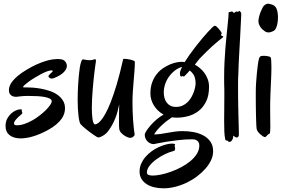

<svg xmlns="http://www.w3.org/2000/svg" viewBox="-20 -726 1523 1031"><path d="M336.9 -383.8Q338.4 -380.9 338.6 -377.9Q338.9 -375 338.9 -371.1Q338.9 -355.5 322.5 -338.4Q306.2 -321.3 271 -307.1Q263.7 -304.2 257.8 -304.2Q250.5 -304.2 245.4 -308.3Q240.2 -312.5 240.2 -316.9Q240.2 -319.8 243.9 -323.7Q247.6 -327.6 251.7 -331.5Q255.9 -335.4 259.5 -338.9Q263.2 -342.3 263.2 -344.2Q263.2 -348.1 256.8 -348.1Q247.1 -348.1 231.9 -342.5Q216.8 -336.9 200 -327.9Q183.1 -318.8 165.8 -308.3Q148.4 -297.9 134.8 -287.8Q121.1 -277.8 112.5 -270Q104 -262.2 104 -258.8Q104 -256.8 107.9 -256.8H122.1Q135.3 -256.8 156 -255.4Q176.8 -253.9 199.7 -249.8Q222.7 -245.6 245.8 -238Q269 -230.5 287.4 -217.8Q305.7 -205.1 317.4 -187Q329.1 -168.9 329.1 -144Q329.1 -131.3 325 -116.9Q320.8 -102.5 310.3 -87.6Q299.8 -72.8 281.7 -57.4Q263.7 -42 235.8 -26.9Q193.8 -4.4 157.5 6.3Q121.1 17.1 91.8 17.1Q53.7 17.1 31.7 0Q9.8 -17.1 9.8 -48.8Q9.8 -72.3 18.8 -88.9Q27.8 -105.5 40 -116.5Q52.2 -127.4 64.5 -132.6Q76.7 -137.7 83 -138.2Q85.9 -138.2 88.1 -138.7Q90.3 -139.2 92.8 -139.2Q97.2 -139.2 97.2 -133.8V-128.9Q97.2 -126 98.6 -123.8Q100.1 -121.6 100.1 -119.1Q100.1 -116.2 93 -110.4Q85.9 -104.5 77.6 -96.7Q69.3 -88.9 62.3 -80.1Q55.2 -71.3 55.2 -63Q55.2 -53.2 70.8 -53.2Q90.3 -53.2 112.1 -60.8Q133.8 -68.4 154.5 -80.1Q175.3 -91.8 194.1 -106.7Q212.9 -121.6 227.1 -135.7Q241.2 -149.9 249.5 -162.4Q257.8 -174.8 257.8 -182.1Q257.8 -190.9 247.8 -196.3Q237.8 -201.7 220.5 -205.1Q203.1 -208.5 180.2 -209.7Q157.2 -210.9 131.8 -210.9Q105.5 -210.9 88.1 -208.5Q70.8 -206.1 66.9 -206.1Q64 -206.1 57.4 -206.8Q50.8 -207.5 44.2 -211.2Q37.6 -214.8 32.7 -222.2Q27.8 -229.5 27.8 -243.2Q27.8 -252.4 32 -264.2Q36.1 -275.9 46.6 -289.3Q57.1 -302.7 75.4 -318.4Q93.8 -334 122.1 -351.1Q151.9 -369.1 178 -380.6Q204.1 -392.1 225.3 -398.4Q246.6 -404.8 262.7 -407Q278.8 -409.2 288.1 -409.2Q310.1 -409.2 320.8 -403.6Q331.5 -397.9 336.9 -383.8Z M703.1 -2.9Q703.1 1.5 695.8 7.8Q688.5 14.2 677.2 14.2Q673.8 14.2 664.8 10.7Q655.8 7.3 646 0.7Q636.2 -5.9 628.4 -15.4Q620.6 -24.9 620.1 -37.1Q619.1 -42.5 619.1 -52Q619.1 -61.5 619.1 -74.2Q619.1 -93.8 619.1 -117.7Q619.1 -141.6 620.1 -166Q616.7 -148.4 611.8 -129.6Q606.9 -110.8 599.6 -92.3Q592.3 -73.7 582.5 -55.7Q572.8 -37.6 560.1 -21Q553.2 -12.2 545.7 -6.1Q538.1 0 530.8 4.2Q523.4 8.3 517.1 10.3Q510.7 12.2 507.3 12.2Q505.4 12.2 498.3 8.1Q491.2 3.9 481.7 -2.7Q472.2 -9.3 461.4 -17.3Q450.7 -25.4 440.9 -33.4Q431.2 -41.5 423.3 -48.6Q415.5 -55.7 412.1 -60.1Q408.7 -64.9 406 -76.7Q403.3 -88.4 401.4 -105.5Q399.4 -122.6 398.2 -144Q397 -165.5 397 -189.9Q397 -203.1 397.5 -224.1Q397.9 -245.1 399.4 -269.3Q400.9 -293.5 403.1 -318.1Q405.3 -342.8 408.4 -362.5Q411.6 -382.3 416 -394.8Q420.4 -407.2 426.3 -407.2Q430.2 -407.2 439.9 -405Q449.7 -402.8 460 -402.8Q475.1 -402.8 481.2 -405.5Q487.3 -408.2 490.2 -408.2Q495.1 -408.2 495.1 -399.9Q495.1 -397.5 495.1 -395.3Q495.1 -393.1 494.1 -390.1Q493.7 -387.2 491.9 -375Q490.2 -362.8 487.8 -343.8Q485.4 -324.7 482.9 -301Q480.5 -277.3 478.3 -251.5Q476.1 -225.6 474.6 -199.2Q473.1 -172.9 473.1 -148.9Q473.1 -132.8 473.9 -116.7Q474.6 -100.6 476.6 -87.4Q478.5 -74.2 481.9 -66.2Q485.4 -58.1 490.2 -58.1Q494.6 -58.1 502.7 -62.3Q510.7 -66.4 521.7 -79.1Q532.7 -91.8 545.9 -115.2Q559.1 -138.7 574.5 -177.5Q589.8 -216.3 606.7 -272.7Q623.5 -329.1 641.1 -407.2Q641.1 -408.7 642.8 -409.4Q644.5 -410.2 647 -410.2Q653.3 -410.2 663.1 -408.9Q672.9 -407.7 681.9 -405.5Q690.9 -403.3 697.5 -400.4Q704.1 -397.5 704.1 -394Q704.1 -372.1 702.1 -346.2Q700.2 -320.3 697.8 -292.7Q695.3 -265.1 693.4 -236.3Q691.4 -207.5 691.4 -179.2Q691.4 -128.4 694.6 -82.3Q697.8 -36.1 703.1 -2.9Z M961.4 -22Q990.7 -22 1019.8 -16.6Q1048.8 -11.2 1072.3 1.5Q1095.7 14.2 1110.1 34.9Q1124.5 55.7 1124.5 86.9Q1124.5 109.9 1113.8 133.3Q1103 156.7 1084 178.7Q1064.9 200.7 1039.3 220.2Q1013.7 239.7 983.9 254.2Q954.1 268.6 921.9 276.9Q889.6 285.2 857.4 285.2Q831.1 285.2 807.9 279.5Q784.7 273.9 767.3 262.7Q750 251.5 739.7 234.6Q729.5 217.8 729.5 194.8Q729.5 172.4 738.3 152.6Q747.1 132.8 761.5 116.2Q775.9 99.6 794.4 86.2Q813 72.8 832.8 63.7Q852.5 54.7 871.6 49.8Q890.6 44.9 906.2 44.9Q914.6 45.9 917.5 47.1Q920.4 48.3 920.4 49.8Q920.4 51.3 918.9 53.5Q917.5 55.7 917.5 57.1Q918.5 60.1 919.4 64Q920.4 67.9 920.4 71.8Q920.4 76.7 918.7 80.3Q917 84 911.6 85Q891.1 89.8 866.5 101.6Q841.8 113.3 820.1 129.2Q798.3 145 783.7 163.3Q769 181.6 768.6 200.2Q768.6 209 776.9 212.9Q785.2 216.8 800.3 216.8Q818.8 216.8 844.7 211.4Q870.6 206.1 898.4 196Q926.3 186 953.4 171.6Q980.5 157.2 1002.2 139.2Q1023.9 121.1 1037.1 100.1Q1050.3 79.1 1050.3 55.2Q1050.3 43.5 1045.7 36.9Q1041 30.3 1034.9 26.9Q1028.8 23.4 1022.2 22.7Q1015.6 22 1011.2 22Q976.6 22 940.4 26.1Q904.3 30.3 874.8 34.9Q845.2 39.6 826.2 43.7Q807.1 47.9 806.2 47.9Q795.4 47.9 786.4 43.5Q777.3 39.1 771 32.2Q764.6 25.4 761 16.4Q757.3 7.3 757.3 -2Q757.3 -9.3 766.1 -23.2Q774.9 -37.1 789.1 -53.2Q803.2 -69.3 821.5 -85Q839.8 -100.6 858.4 -110.8Q841.8 -119.6 828.6 -132.3Q815.4 -145 806.4 -159.7Q797.4 -174.3 792.5 -190.7Q787.6 -207 787.6 -224.1Q787.6 -257.3 796.9 -283Q806.2 -308.6 821.3 -327.6Q836.4 -346.7 855.2 -359.4Q874 -372.1 892.6 -379.9Q911.1 -387.7 927.7 -390.9Q944.3 -394 955.6 -394Q960.9 -394 964.6 -393.6Q968.3 -393.1 971.2 -392.1Q983.4 -411.6 999.3 -433.8Q1015.1 -456.1 1032 -477.8Q1048.8 -499.5 1065.7 -519.3Q1082.5 -539.1 1096.4 -554.4Q1110.4 -569.8 1120.1 -578.9Q1129.9 -587.9 1133.3 -587.9Q1137.7 -587.9 1144 -582.3Q1150.4 -576.7 1156.2 -569.6Q1162.1 -562.5 1166.3 -555.9Q1170.4 -549.3 1170.4 -546.9Q1170.4 -544.4 1168.5 -542.5Q1166.5 -540.5 1166.5 -539.1Q1166.5 -536.6 1169.2 -534.9Q1171.9 -533.2 1177.2 -530.8Q1178.2 -529.8 1178.7 -529.8Q1179.2 -529.8 1179.2 -528.8Q1179.2 -526.9 1172.9 -522.2Q1166.5 -517.6 1152.3 -506.1Q1138.2 -494.6 1115.7 -474.1Q1093.3 -453.6 1060.5 -419.9Q1052.7 -412.6 1044.4 -401.9Q1036.1 -391.1 1026.4 -378.9Q1039.1 -372.1 1052.7 -360.8Q1066.4 -349.6 1077.4 -334.7Q1088.4 -319.8 1095.5 -300.8Q1102.5 -281.7 1102.5 -259.8Q1102.5 -212.9 1086.9 -181.2Q1071.3 -149.4 1046.4 -130.1Q1021.5 -110.8 990.7 -102.5Q960 -94.2 930.2 -94.2Q922.9 -94.2 916.3 -94.7Q909.7 -95.2 903.3 -96.2Q892.1 -88.9 877.9 -78.1Q863.8 -67.4 850.1 -54.7Q836.4 -42 825 -28.8Q813.5 -15.6 807.6 -3.9Q827.1 -4.4 845.2 -7.1Q863.3 -9.8 881.6 -13.2Q899.9 -16.6 919.4 -19.3Q939 -22 961.4 -22ZM946.3 -334Q946.3 -343.8 957.5 -367.2Q934.6 -359.9 916.5 -345.2Q898.4 -330.6 885.7 -312Q873 -293.5 866.2 -272.2Q859.4 -251 859.4 -230Q859.4 -214.8 863 -200.9Q866.7 -187 874.5 -176Q882.3 -165 894.8 -158.4Q907.2 -151.9 925.3 -151.9Q944.8 -151.9 960.2 -158.9Q975.6 -166 987.3 -177.5Q999 -189 1007.1 -203.1Q1015.1 -217.3 1020.3 -231.2Q1025.4 -245.1 1027.8 -257.3Q1030.3 -269.5 1030.3 -276.9Q1030.3 -306.2 1020.8 -322.5Q1011.2 -338.9 998.5 -347.2Q991.7 -338.9 984.4 -331.3Q977.1 -323.7 969.2 -315.9Q968.3 -314.9 966.3 -314.9Q964.8 -314.9 963.9 -316.4Q962.9 -317.9 960.4 -317.9Q959 -317.9 957.5 -316.4Q956.1 -314.9 953.6 -314.9Q950.2 -314.9 948.2 -318.8Q946.3 -322.8 946.3 -334Z M1275.4 -651.9Q1275.4 -645 1274.4 -625Q1273.4 -605 1272 -576.9Q1270.5 -548.8 1268.8 -515.4Q1267.1 -481.9 1265.1 -448.5Q1263.2 -415 1261.7 -383.8Q1260.3 -352.5 1259.8 -329.1Q1258.8 -314.9 1258.5 -297.9Q1258.3 -280.8 1258.3 -261.2Q1258.3 -235.4 1258.5 -207.3Q1258.8 -179.2 1259.3 -151.9Q1259.8 -124.5 1260.5 -99.4Q1261.2 -74.2 1261.7 -54.2Q1262.2 -34.2 1262.5 -20.8Q1262.7 -7.3 1262.7 -3.9Q1262.7 2.9 1260.5 6.6Q1258.3 10.3 1255.1 11.5Q1252 12.7 1248.5 12Q1245.1 11.2 1242.7 9.8Q1239.7 8.3 1238 6.3Q1236.3 4.4 1235.4 3.4Q1234.4 2.4 1233.6 2.9Q1232.9 3.4 1232.4 6.8Q1231 19.5 1226.8 25.9Q1222.7 32.2 1218 34.4Q1213.4 36.6 1209.5 35.6Q1205.6 34.7 1204.6 32.2Q1203.6 29.8 1201.4 29.3Q1199.2 28.8 1196.8 28.6Q1194.3 28.3 1192.1 27.1Q1189.9 25.9 1189.5 22Q1185.5 5.4 1184.6 -20.3Q1183.6 -45.9 1183.6 -78.1Q1183.6 -106 1184.1 -138.2Q1184.6 -170.4 1184.6 -204.1Q1184.6 -223.6 1184.6 -242.9Q1184.6 -262.2 1183.6 -282.2V-313Q1183.6 -352.5 1185.5 -392.3Q1187.5 -432.1 1190.4 -468.8Q1193.4 -505.4 1196.8 -537.6Q1200.2 -569.8 1202.6 -594.7Q1205.1 -619.6 1206.5 -635.3Q1208 -650.9 1207.5 -654.8Q1207 -658.2 1208.3 -659.7Q1209.5 -661.1 1211.7 -661.4Q1213.9 -661.6 1216.3 -661.9Q1218.8 -662.1 1220.7 -663.1Q1224.1 -665 1226.3 -664.3Q1228.5 -663.6 1230 -662.1Q1231.4 -660.6 1232.7 -658.9Q1233.9 -657.2 1236.3 -657.2Q1239.3 -657.7 1241 -658.9Q1242.7 -660.2 1243.9 -661.4Q1245.1 -662.6 1246.3 -663.6Q1247.6 -664.6 1249.5 -664.1Q1253.4 -663.1 1257.1 -662.8Q1260.7 -662.6 1260.7 -664.1Q1261.7 -668 1263.7 -667.7Q1265.6 -667.5 1268.6 -665Q1271.5 -662.6 1273.4 -659.9Q1275.4 -657.2 1275.4 -651.9Z M1472.7 -637.2Q1473.1 -627.4 1471.9 -615.5Q1470.7 -603.5 1468 -592.3Q1465.3 -581.1 1460.7 -572.3Q1456.1 -563.5 1449.7 -560.1Q1433.6 -551.8 1421.4 -551.8Q1411.6 -551.8 1404.5 -556.4Q1397.5 -561 1390.6 -566.9Q1380.9 -574.7 1374.3 -587.4Q1367.7 -600.1 1367.7 -611.8Q1367.7 -621.1 1370.8 -634.5Q1374 -647.9 1378.9 -660.6Q1383.8 -673.3 1389.4 -683.8Q1395 -694.3 1400.4 -698.2Q1408.7 -705.1 1415.8 -705.8Q1422.9 -706.5 1427.2 -705.1Q1438 -702.6 1446.3 -699Q1454.6 -695.3 1460.2 -687.7Q1465.8 -680.2 1468.8 -668Q1471.7 -655.8 1472.7 -637.2ZM1432.6 -418.9Q1435.1 -416.5 1436.3 -402.8Q1437.5 -389.2 1437.5 -367.2Q1437.5 -352.5 1437 -335.4Q1436.5 -318.4 1435.8 -300.3Q1435.1 -282.2 1434.1 -263.9Q1433.1 -245.6 1432.6 -229Q1431.2 -201.7 1430.9 -178.5Q1430.7 -155.3 1430.7 -133.8Q1430.7 -105.5 1431.2 -82Q1431.6 -58.6 1431.6 -43Q1431.6 -25.9 1430.4 -16.8Q1429.2 -7.8 1425.3 -6.8Q1420.9 -5.9 1418 -2.7Q1415 0.5 1412.6 3.4Q1410.2 6.3 1407 8.5Q1403.8 10.7 1399.4 9.8Q1397 9.3 1391.1 5.4Q1385.3 1.5 1378.7 -4.2Q1372.1 -9.8 1366.2 -17.1Q1360.4 -24.4 1358.4 -32.2Q1357.4 -36.1 1356.7 -47.9Q1356 -59.6 1355.5 -76.2Q1355 -92.8 1354.5 -113Q1354 -133.3 1353.8 -154.1Q1353.5 -174.8 1353.5 -194.8Q1353.5 -214.8 1353.5 -231Q1353.5 -255.9 1355.2 -281.7Q1356.9 -307.6 1359.1 -330.1Q1361.3 -352.5 1363.5 -369.4Q1365.7 -386.2 1366.7 -393.1Q1368.7 -404.8 1370.8 -411.4Q1373 -418 1375.7 -420.9Q1378.4 -423.8 1381.1 -424.6Q1383.8 -425.3 1386.7 -425.8Q1392.6 -426.8 1400.1 -426.3Q1407.7 -425.8 1414.6 -424.8Q1421.4 -423.8 1426.5 -422.1Q1431.6 -420.4 1432.6 -418.9Z"/></svg>

Font: Oregano
Style: Regular
Weight: 400
Version: Version 1.000